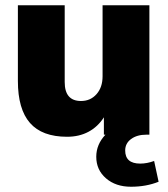

<svg xmlns="http://www.w3.org/2000/svg" viewBox="-20 -512 640 730"><path d="M583 179Q536 198 478 198Q420 198 383 166Q346 134 346 84Q346 37 381 0H375V-66Q352 -30 316.5 -11Q281 8 235 8Q140 8 94 -44.5Q48 -97 48 -204V-492H226V-200Q226 -128 288 -128Q324 -128 347 -154Q370 -180 370 -222V-492H548V0H537Q501 0 478.5 16.5Q456 33 456 60Q456 110 513 110Q539 110 566 100Z"/></svg>

Font: wassup Sans
Style: Black
Weight: 900
Version: Version 2.001